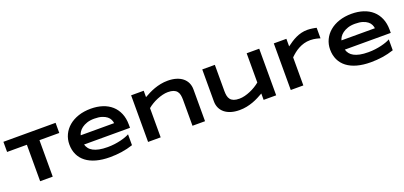

<svg xmlns="http://www.w3.org/2000/svg" viewBox="19 -1633 5463 2597"><g transform="rotate(-20 2751.0 -334.5)"><path d="M481 -524.9V0H299.8V-524.9H15.1V-670.9H766.1V-524.9Z M1633.8 -33.2Q1551.3 -5.9 1469 6.1Q1386.7 18.1 1300.8 18.1Q1190.9 18.1 1105.2 -5.6Q1019.5 -29.3 960.9 -74.2Q902.3 -119.1 871.6 -184.1Q840.8 -249 840.8 -331.1Q840.8 -407.2 871.8 -472.4Q902.8 -537.6 959.7 -585.7Q1016.6 -633.8 1097.2 -660.9Q1177.7 -688 1276.9 -688Q1368.2 -688 1444.1 -663.3Q1520 -638.7 1574.5 -590.3Q1628.9 -542 1658.9 -471.2Q1689 -400.4 1689 -308.1V-263.2H1027.8Q1036.6 -231.4 1056.9 -205.1Q1077.1 -178.7 1111.8 -160.2Q1146.5 -141.6 1197 -131.3Q1247.6 -121.1 1317.9 -121.1Q1367.7 -121.1 1415.5 -127.2Q1463.4 -133.3 1504.9 -143.3Q1546.4 -153.3 1579.8 -165.5Q1613.3 -177.7 1633.8 -189.9ZM1508.8 -396Q1506.3 -420.9 1493.9 -447.5Q1481.4 -474.1 1454.6 -495.6Q1427.7 -517.1 1384.3 -531Q1340.8 -544.9 1275.9 -544.9Q1214.8 -544.9 1170.4 -529.8Q1126 -514.6 1095.9 -492.2Q1065.9 -469.7 1049.3 -443.8Q1032.7 -418 1027.8 -396Z M2492.7 0V-376Q2492.7 -413.6 2486.3 -444.1Q2480 -474.6 2462.6 -496.3Q2445.3 -518.1 2414.3 -530Q2383.3 -542 2334.5 -542Q2297.4 -542 2256.6 -532Q2215.8 -522 2175.8 -505.4Q2135.7 -488.8 2099.4 -466.8Q2063 -444.8 2034.7 -420.9V0H1853.5V-670.9H2034.7V-579.1Q2068.8 -598.6 2107.4 -617.9Q2146 -637.2 2189.5 -652.8Q2232.9 -668.5 2281.7 -678.2Q2330.6 -688 2384.8 -688Q2452.6 -688 2506.1 -671.6Q2559.6 -655.3 2596.7 -625.2Q2633.8 -595.2 2653.6 -552.5Q2673.3 -509.8 2673.3 -457V0Z M3058.6 -670.9V-293Q3058.6 -255.4 3064.9 -224.9Q3071.3 -194.3 3088.4 -172.6Q3105.5 -150.9 3136.2 -138.9Q3167 -127 3216.3 -127Q3253.4 -127 3294.2 -137.2Q3335 -147.5 3375 -164.6Q3415 -181.6 3451.4 -203.9Q3487.8 -226.1 3516.6 -250V-670.9H3697.3V0H3516.6V-91.8Q3482.4 -72.3 3443.8 -52.5Q3405.3 -32.7 3361.8 -16.8Q3318.4 -1 3269.5 9Q3220.7 19 3166.5 19Q3098.6 19 3044.9 2.7Q2991.2 -13.7 2954.1 -43.7Q2917 -73.7 2897.2 -116.5Q2877.4 -159.2 2877.4 -211.9V-670.9Z M4524.4 -519Q4517.1 -521.5 4503.2 -525.6Q4489.3 -529.8 4470.7 -533.9Q4452.1 -538.1 4429.9 -541Q4407.7 -543.9 4384.3 -543.9Q4335.4 -543.9 4293.2 -532Q4251 -520 4214.4 -500.2Q4177.7 -480.5 4146.2 -455.3Q4114.7 -430.2 4088.4 -403.8V0H3907.2V-670.9H4088.4V-562Q4121.1 -586.4 4155.5 -609.1Q4189.9 -631.8 4227.3 -649.4Q4264.6 -667 4306.2 -677.5Q4347.7 -688 4394 -688Q4411.6 -688 4429.9 -686.3Q4448.2 -684.6 4465.6 -682.1Q4482.9 -679.7 4498 -676.8Q4513.2 -673.8 4524.4 -670.9V-519Z M5387.2 -33.2Q5304.7 -5.9 5222.4 6.1Q5140.1 18.1 5054.2 18.1Q4944.3 18.1 4858.6 -5.6Q4772.9 -29.3 4714.4 -74.2Q4655.8 -119.1 4625 -184.1Q4594.2 -249 4594.2 -331.1Q4594.2 -407.2 4625.2 -472.4Q4656.2 -537.6 4713.1 -585.7Q4770 -633.8 4850.6 -660.9Q4931.2 -688 5030.3 -688Q5121.6 -688 5197.5 -663.3Q5273.4 -638.7 5327.9 -590.3Q5382.3 -542 5412.4 -471.2Q5442.4 -400.4 5442.4 -308.1V-263.2H4781.2Q4790 -231.4 4810.3 -205.1Q4830.6 -178.7 4865.2 -160.2Q4899.9 -141.6 4950.4 -131.3Q5001 -121.1 5071.3 -121.1Q5121.1 -121.1 5168.9 -127.2Q5216.8 -133.3 5258.3 -143.3Q5299.8 -153.3 5333.3 -165.5Q5366.7 -177.7 5387.2 -189.9ZM5262.2 -396Q5259.8 -420.9 5247.3 -447.5Q5234.9 -474.1 5208 -495.6Q5181.2 -517.1 5137.7 -531Q5094.2 -544.9 5029.3 -544.9Q4968.3 -544.9 4923.8 -529.8Q4879.4 -514.6 4849.4 -492.2Q4819.3 -469.7 4802.7 -443.8Q4786.1 -418 4781.2 -396Z"/></g></svg>

Font: Syncopate
Style: Bold
Weight: 700
Designer: Astigmatic (AOETI)
Foundry: Astigmatic (AOETI)
Version: Version 1.001 2011